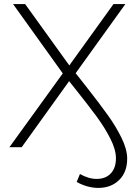

<svg xmlns="http://www.w3.org/2000/svg" viewBox="-20 -720 674 939"><path d="M399 -300Q468 -212 508 -156Q548 -100 575 -44.5Q602 11 602 56Q602 122 562.5 160.5Q523 199 461 199Q408 199 355 170L371 131Q413 155 453 155Q496 155 521.5 128.5Q547 102 547 54Q547 12 520 -41.5Q493 -95 453 -149.5Q413 -204 346 -288L318 -323L86 0H26L287 -361L44 -700H103L319 -400L535 -700H593L350 -362Z"/></svg>

Font: Montserrat Alternates Light
Style: Regular
Weight: 300
Designer: Julieta Ulanovsky
Foundry: Julieta Ulanovsky
Version: Version 7.200